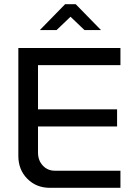

<svg xmlns="http://www.w3.org/2000/svg" viewBox="-20 -900 651 920"><path d="M67.9 -669.9H557.1V-587.9H162.1V-376H541V-293.9H162.1V-168.9Q162.1 -131.3 185.1 -106.7Q208 -82 243.2 -82H557.1V0H219.2Q153.8 0 110.8 -43.5Q67.9 -86.9 67.9 -152.8ZM170.9 -755.9 292 -879.9H342.8L463.9 -755.9H384.8L317.9 -819.8L251 -755.9Z"/></svg>

Font: LT Wave Text
Style: Regular
Weight: 400
Designer: Daniel Lyons
Version: Version 2.5 (Glyphs App)